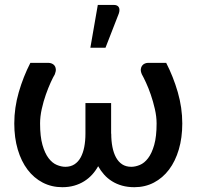

<svg xmlns="http://www.w3.org/2000/svg" viewBox="-20 -772 819 800"><path d="M672.5 -510Q702 -452.5 720.8 -387.8Q739.5 -323 739.5 -257.5Q739.5 -198 725 -149Q710.5 -100 684.2 -65.2Q658 -30.5 621.2 -11.2Q584.5 8 540 8Q512 8 488.8 1.5Q465.5 -5 446.8 -16.8Q428 -28.5 413.8 -44.5Q399.5 -60.5 389 -79.5Q378.5 -60.5 364 -44.5Q349.5 -28.5 330.8 -16.8Q312 -5 289.2 1.5Q266.5 8 239.5 8Q195 8 158 -11.2Q121 -30.5 94.8 -65.2Q68.5 -100 54 -149Q39.5 -198 39.5 -257.5Q39.5 -323 58.2 -387.8Q77 -452.5 106.5 -510H183Q188.5 -510 195.2 -507.5Q202 -505 206.8 -499.2Q211.5 -493.5 212.5 -484.5Q213.5 -475.5 208.5 -462.5Q201.5 -451 191.2 -428.5Q181 -406 171 -377.8Q161 -349.5 154 -318Q147 -286.5 147 -257.5Q147 -203 157 -168Q167 -133 182.5 -112.8Q198 -92.5 216.8 -84.8Q235.5 -77 252.5 -77Q274 -77 290 -87.2Q306 -97.5 316 -115.8Q326 -134 331 -159.2Q336 -184.5 336 -215V-342.5H443V-215H443.5Q443.5 -184.5 448.5 -159.2Q453.5 -134 463.5 -115.8Q473.5 -97.5 489.2 -87.2Q505 -77 527 -77Q544 -77 562.8 -84.8Q581.5 -92.5 597 -112.8Q612.5 -133 622.5 -168Q632.5 -203 632.5 -257.5Q632.5 -286.5 625.2 -318Q618 -349.5 608.2 -377.8Q598.5 -406 588 -428.5Q577.5 -451 571 -462.5Q565.5 -475.5 566.8 -484.5Q568 -493.5 572.8 -499.2Q577.5 -505 584 -507.5Q590.5 -510 596 -510ZM356.5 -573 387.5 -751.5H454Q469.5 -751.5 475 -741.8Q480.5 -732 475 -715.5L419.5 -573Z"/></svg>

Font: Lato 2
Style: Regular
Weight: 600
Designer: Lukasz Dziedzic with Adam Twardoch and Botio Nikoltchev
Foundry: tyPoland Lukasz Dziedzic
Version: Version 2.015; 2015-08-06; http://www.latofonts.com/